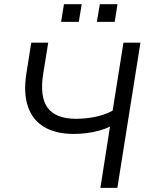

<svg xmlns="http://www.w3.org/2000/svg" viewBox="-20 -912 716 932"><path d="M467.3 0 514 -297.8Q491.3 -286.1 462.1 -278.1Q432.9 -270 401.2 -265.9Q369.5 -261.9 337.8 -261.9Q251.2 -261.9 194.6 -295.5Q138 -329.2 115.7 -394.3Q93.3 -459.4 107.8 -553.4L131.7 -705H214.1L190.2 -557Q171.5 -442.7 211.1 -389Q250.7 -335.3 349.5 -335.3Q394 -335.3 440.4 -344.4Q486.8 -353.5 526.7 -374.8L579.3 -705H661.7L549.7 0ZM450.3 -805.9 464.5 -891.7H550.4L536.7 -805.9ZM276.6 -805.9 290.4 -891.7H376.7L362.5 -805.9Z"/></svg>

Font: Nunito Sans 12pt ExtraLight
Style: Italic
Weight: 200
Italic angle: -9°
Designer: Vernon Adams
Foundry: Vernon Adams
Version: Version 3.101;gftools[0.9.27]